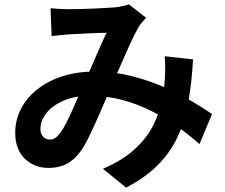

<svg xmlns="http://www.w3.org/2000/svg" viewBox="-20 -795 1040 887"><path d="M213.5 -756.8Q233.8 -755 257.5 -753.7Q281.1 -752.5 296.9 -752.5Q318.8 -752.5 347.3 -753.2Q375.9 -753.9 405.8 -755.1Q435.7 -756.3 462.7 -758Q489.8 -759.6 506.9 -760.6Q525.5 -762.3 543.8 -766.2Q562.1 -770 575.3 -775.1L654.8 -712.7Q644.6 -701.4 635.8 -691.5Q627 -681.6 621 -671.1Q604.5 -643.4 582.1 -594.7Q559.7 -545.9 535.5 -489.8Q511.2 -433.6 488 -381Q473 -346.7 456.9 -308.7Q440.7 -270.7 423.9 -233.5Q407.2 -196.2 391.3 -163.5Q375.4 -130.8 360 -107Q329.9 -62 292.8 -40.6Q255.6 -19.3 203.9 -19.3Q138.4 -19.3 94.4 -62.1Q50.3 -105 50.3 -181.3Q50.3 -241.3 77.3 -292.9Q104.3 -344.5 153.5 -383.2Q202.6 -421.9 269.9 -443.1Q337.2 -464.4 417 -464.4Q504.2 -464.4 585.3 -444.2Q666.4 -424 736.5 -393.2Q806.6 -362.5 863.4 -328.9Q920.2 -295.2 959.6 -268.1L901.5 -129.3Q855.6 -170.5 799.8 -209.9Q744 -249.3 680.4 -281.7Q616.7 -314 545.3 -333.2Q473.8 -352.3 396.8 -352.3Q324.3 -352.3 272.5 -329.4Q220.6 -306.5 193.7 -271.7Q166.7 -236.9 166.7 -200.4Q166.7 -175.6 179.4 -162.9Q192.1 -150.3 209.4 -150.3Q224.7 -150.3 236 -158.2Q247.3 -166.1 261.2 -184.7Q274 -203.1 286.7 -228.2Q299.5 -253.3 312.9 -283Q326.3 -312.7 339.5 -343.9Q352.8 -375 366.2 -404.1Q384.3 -444.3 403 -487.8Q421.7 -531.3 439.5 -572.1Q457.4 -613 472.5 -643.6Q457.5 -643.4 435.4 -642.7Q413.3 -642 388.4 -640.8Q363.6 -639.5 340.5 -638.4Q317.4 -637.3 300.4 -636.3Q285 -635.3 261.5 -633.1Q238 -631 218.6 -628.2ZM871.8 -520.5Q866 -414.3 850.4 -325.6Q834.8 -237 801.4 -164.6Q768 -92.1 710.1 -33.5Q652.1 25.2 562.4 71.6L455.5 -15.3Q548.1 -55 603.8 -107.1Q659.5 -159.1 687.9 -216.1Q716.4 -273 727.1 -327.6Q737.9 -382.3 741.3 -425.9Q743.1 -455.1 743.2 -483.7Q743.3 -512.3 740.7 -535.2Z"/></svg>

Font: Noto Sans TC
Style: Regular
Weight: 100
Designer: Ryoko NISHIZUKA 西塚涼子 (kana, bopomofo & ideographs); Paul D. Hunt (Latin, Greek & Cyrillic); Sandoll Communications 산돌커뮤니
Foundry: Adobe
Version: Version 2.004;hotconv 1.0.118;makeotfexe 2.5.65603